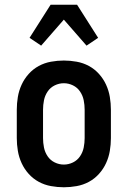

<svg xmlns="http://www.w3.org/2000/svg" viewBox="-20 -784 540 812"><path d="M250 8Q223 8 195.5 3Q168 -2 144 -15Q120 -28 101.5 -48.5Q83 -69 71.5 -94Q60 -119 55.5 -146Q51 -173 51 -200V-320Q51 -347 55.5 -374Q60 -401 71.5 -426Q83 -451 101.5 -471.5Q120 -492 144 -505Q168 -518 195.5 -523Q223 -528 250 -528Q277 -528 304.5 -523Q332 -518 356 -505Q380 -492 398.5 -471.5Q417 -451 428.5 -426Q440 -401 444.5 -374Q449 -347 449 -320V-200Q449 -173 444.5 -146Q440 -119 428.5 -94Q417 -69 398.5 -48.5Q380 -28 356 -15Q332 -2 304.5 3Q277 8 250 8ZM250 -88Q270 -88 288.5 -97Q307 -106 318.5 -123Q330 -140 334 -160Q338 -180 338 -200V-320Q338 -340 334 -360Q330 -380 318.5 -397Q307 -414 288.5 -423Q270 -432 250 -432Q230 -432 211.5 -423Q193 -414 181.5 -397Q170 -380 166 -360Q162 -340 162 -320V-200Q162 -180 166 -160Q170 -140 181.5 -123Q193 -106 211.5 -97Q230 -88 250 -88ZM154 -591 105 -624 194 -764H306L395 -624L346 -591L250 -701Z"/></svg>

Font: Iosevka Web
Style: Bold
Weight: 700
Monospace: yes
Designer: Belleve Invis
Foundry: Belleve Invis
Version: Version 28.0.3; ttfautohint (v1.8.3)